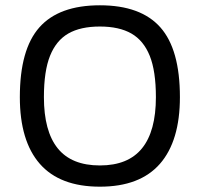

<svg xmlns="http://www.w3.org/2000/svg" viewBox="-20 -688 747 718"><path d="M652.8 -324.8Q652.8 -503.3 579.7 -585.7Q506.5 -668.2 353.6 -668.2Q200.5 -668.2 127.3 -585.7Q54.2 -503.3 54.2 -324.8Q54.2 -160.9 128.9 -75.4Q203.7 10.1 353.6 10.1Q503.3 10.1 578.1 -75.4Q652.8 -160.9 652.8 -324.8ZM144.2 -324.8Q144.2 -422 167.1 -479.2Q190 -536.4 235.4 -562.6Q280.8 -588.8 353.6 -588.8Q425.7 -588.8 471.4 -562.6Q517 -536.4 540 -479.2Q563 -422 563 -324.8Q563 -197.5 511.1 -133.4Q459.2 -69.3 353.6 -69.3Q247.4 -69.3 195.8 -133.4Q144.2 -197.5 144.2 -324.8Z"/></svg>

Font: Arad-FD-VF Thin
Style: Regular
Weight: 100
Designer: Mohammad Darvishi
Version: Version 1.010;September 21, 2024;FontCreator 15.0.0.2992 64-